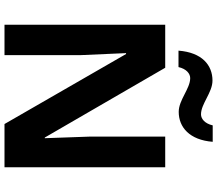

<svg xmlns="http://www.w3.org/2000/svg" viewBox="-76 -955 965 853"><g transform="rotate(90 406.5 -528.5)"><path d="M205 -839H278C286 -874 307 -891 327 -891C374 -891 424 -840 477 -840C545 -840 602 -888 610 -991H537C529 -956 508 -939 488 -939C441 -939 391 -990 338 -990C269 -990 213 -943 205 -839ZM723 -66V-780H587V-442C589 -376 592 -311 594 -245H591L281 -780H90V-66H225V-402C222 -470 219 -538 216 -606H220L531 -66Z"/></g></svg>

Font: Noto Sans Malayalam UI
Style: Bold
Weight: 700
Designer: Jelle Bosma - Monotype Design Team
Foundry: Monotype Imaging Inc.
Version: Version 2.104